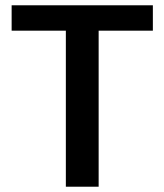

<svg xmlns="http://www.w3.org/2000/svg" viewBox="-20 -706 622 726"><path d="M229 0V-590H24V-686H558V-590H353V0Z"/></svg>

Font: Chivo Medium
Style: Regular
Weight: 500
Designer: Hector Gatti
Foundry: Omnibus-Type
Version: Version 2.002